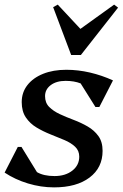

<svg xmlns="http://www.w3.org/2000/svg" viewBox="-32 -798 531 831"><path d="M202 13Q145 13 89 -4Q33 -21 -12 -51L45 -162H61L128 -53Q157 -36 204 -36Q251 -36 281 -59.5Q311 -83 311 -120Q311 -146 293 -163Q275 -180 246.5 -192Q218 -204 186.5 -216.5Q155 -229 126.5 -246Q98 -263 80 -289.5Q62 -316 62 -356Q62 -398 86.5 -429.5Q111 -461 154.5 -478.5Q198 -496 255 -496Q306 -496 357.5 -484Q409 -472 457 -450L398 -335H381L317 -437Q289 -448 252 -448Q212 -448 187.5 -429.5Q163 -411 163 -382Q163 -353 181 -335Q199 -317 227 -304Q255 -291 287 -279Q319 -267 347.5 -250.5Q376 -234 394 -209Q412 -184 412 -145Q412 -72 355.5 -29.5Q299 13 202 13ZM276 -560 198 -767 218 -778 316 -673 462 -778 479 -765 318 -560Z"/></svg>

Font: Platypi
Style: Italic
Weight: 400
Italic angle: -13°
Designer: David Sargent
Foundry: Bolt Cutter Type
Version: Version 1.200; ttfautohint (v1.8.4.7-5d5b)